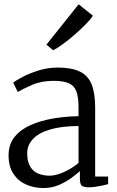

<svg xmlns="http://www.w3.org/2000/svg" viewBox="-20 -888 560 918"><path d="M187.5 11Q143 11 105.2 -5.5Q67.5 -22 44.2 -56.8Q21 -91.5 21 -145.5Q21 -198 49.8 -233.5Q78.5 -269 126.8 -290.2Q175 -311.5 234.2 -321.5Q293.5 -331.5 355.5 -332.5V-374.5Q355.5 -424 345 -451.5Q334.5 -479 308.5 -490.2Q282.5 -501.5 236 -501.5Q177.5 -501.5 133.2 -482Q89 -462.5 65 -448.5L43 -492.5Q52.5 -501 84.8 -518.5Q117 -536 162.5 -550.5Q208 -565 255.5 -565Q322 -565 361.5 -546Q401 -527 418 -484.8Q435 -442.5 435 -372.5V-44H497V-7.5Q486 -4.5 470 -1Q454 2.5 436.8 5Q419.5 7.5 404.5 7.5Q383 7.5 372.5 1Q362 -5.5 362 -34.5V-70Q350 -59 324.8 -39.8Q299.5 -20.5 264.5 -4.8Q229.5 11 187.5 11ZM217.5 -48Q247.5 -48 286.5 -65.8Q325.5 -83.5 355.5 -109V-285.5Q272.5 -285 218.2 -268.5Q164 -252 137 -222.8Q110 -193.5 110 -155.5Q110 -116 124 -92.2Q138 -68.5 162.5 -58.2Q187 -48 217.5 -48ZM233.5 -648 202 -674.5 356 -867.5 424 -813Q414.5 -797 390.8 -772.8Q367 -748.5 337.5 -722.8Q308 -697 280.2 -676.8Q252.5 -656.5 234.5 -648Z"/></svg>

Font: Merriweather 20pt Light
Style: Regular
Weight: 300
Version: Version 2.100